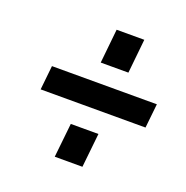

<svg xmlns="http://www.w3.org/2000/svg" viewBox="-94 -742 636 656"><g transform="rotate(20 224.0 -414.0)"><path d="M209.5 -530.3 222.2 -654.3H322.8L310.1 -530.3ZM47.9 -374 57.1 -461.9H438.5L429.2 -374ZM171.9 -174.3 185.1 -298.3H285.6L272.5 -174.3Z"/></g></svg>

Font: Oswald
Style: Bold
Weight: 700
Designer: Vernon Adams
Foundry: Vernon Adams
Version: 3.0; ttfautohint (v0.94.23-7a4d-dirty) -l 8 -r 50 -G 200 -x 